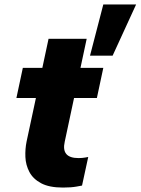

<svg xmlns="http://www.w3.org/2000/svg" viewBox="-20 -836 634 866"><path d="M386 -585 446 -816H594L488 -585ZM264 10Q202 10 165.5 -9.5Q129 -29 112.5 -60.5Q96 -92 94.5 -128Q93 -164 100 -198L142 -394H54L83 -530H171L199 -661H371L343 -530H446L417 -394H314L272 -197Q255 -123 334 -123Q351 -123 364.5 -125.5Q378 -128 378 -128L350 1Q350 1 325.5 5.5Q301 10 264 10Z"/></svg>

Font: Be Vietnam Pro ExtraBold
Style: Italic
Weight: 800
Italic angle: -12°
Designer: Lam Bao, Tony Le, Vietanh Nguyen
Foundry: Yellow Type Foundry
Version: Version 1.002; ttfautohint (v1.8.3)